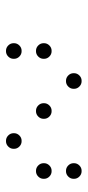

<svg xmlns="http://www.w3.org/2000/svg" viewBox="154 -870 292 640"><g transform="rotate(-90 300.0 -550.0)"><path d="M149 -676Q139 -676 131.5 -668.5Q124 -661 124 -651V-649Q124 -639 131.5 -631.5Q139 -624 149 -624H151Q161 -624 168.5 -631.5Q176 -639 176 -649V-651Q176 -661 168.5 -668.5Q161 -676 151 -676ZM449 -676Q439 -676 431.5 -668.5Q424 -661 424 -651V-649Q424 -639 431.5 -631.5Q439 -624 449 -624H451Q461 -624 468.5 -631.5Q476 -639 476 -649V-651Q476 -661 468.5 -668.5Q461 -676 451 -676ZM49 -576Q39 -576 31.5 -568.5Q24 -561 24 -551V-549Q24 -539 31.5 -531.5Q39 -524 49 -524H51Q61 -524 68.5 -531.5Q76 -539 76 -549V-551Q76 -561 68.5 -568.5Q61 -576 51 -576ZM249 -576Q239 -576 231.5 -568.5Q224 -561 224 -551V-549Q224 -539 231.5 -531.5Q239 -524 249 -524H251Q261 -524 268.5 -531.5Q276 -539 276 -549V-551Q276 -561 268.5 -568.5Q261 -576 251 -576ZM449 -576Q439 -576 431.5 -568.5Q424 -561 424 -551V-549Q424 -539 431.5 -531.5Q439 -524 449 -524H451Q461 -524 468.5 -531.5Q476 -539 476 -549V-551Q476 -561 468.5 -568.5Q461 -576 451 -576ZM49 -476Q39 -476 31.5 -468.5Q24 -461 24 -451V-449Q24 -439 31.5 -431.5Q39 -424 49 -424H51Q61 -424 68.5 -431.5Q76 -439 76 -449V-451Q76 -461 68.5 -468.5Q61 -476 51 -476ZM349 -476Q339 -476 331.5 -468.5Q324 -461 324 -451V-449Q324 -439 331.5 -431.5Q339 -424 349 -424H351Q361 -424 368.5 -431.5Q376 -439 376 -449V-451Q376 -461 368.5 -468.5Q361 -476 351 -476Z"/></g></svg>

Font: Doto Rounded
Style: Regular
Weight: 400
Monospace: yes
Version: Version 1.000